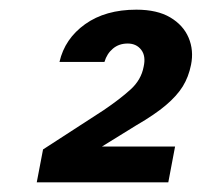

<svg xmlns="http://www.w3.org/2000/svg" viewBox="-20 -727 417 397"><path d="M103 -599Q114 -647 156 -677Q198 -707 262 -707Q305 -707 332 -691Q359 -675 370 -649Q381 -623 375 -593Q370 -568 358 -548.5Q346 -529 323 -509.5Q300 -490 262 -468L139 -392L146 -424H342L328 -350H56L69 -418L194 -499Q228 -522 250 -542Q272 -562 277 -589Q282 -611 272 -624Q262 -637 244 -637Q226 -637 213.5 -626.5Q201 -616 196 -599Z"/></svg>

Font: Albert Sans SemiBold
Style: Italic
Weight: 600
Italic angle: -11.25°
Designer: Andreas Rasmussen
Foundry: a.Foundry
Version: Version 1.025